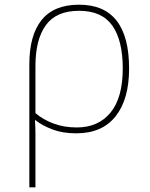

<svg xmlns="http://www.w3.org/2000/svg" viewBox="-20 -558 640 818"><path d="M105 -284Q105 -408 157.5 -473Q210 -538 317 -538Q530 -538 530 -266Q530 -135 472.5 -62.5Q415 10 305 10Q247 10 203.5 -6.5Q160 -23 131 -46H129Q131 -13 131 10.5Q131 34 131 63V240H105ZM307 -15Q399 -15 451 -78.5Q503 -142 503 -266Q503 -386 458.5 -449Q414 -512 317 -512Q220 -512 175.5 -451Q131 -390 131 -276V-76Q164 -48 208.5 -31.5Q253 -15 307 -15Z"/></svg>

Font: Noto Sans Mono Thin
Style: Regular
Weight: 100
Designer: Monotype Design Team
Foundry: Monotype Imaging Inc.
Version: Version 2.014